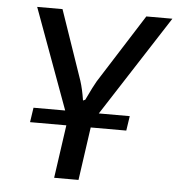

<svg xmlns="http://www.w3.org/2000/svg" viewBox="-51 -738 726 785"><g transform="rotate(5 312.5 -345.0)"><path d="M359 -278H486L477 -218H331L300 0H200L231 -218H82L91 -278H221L70 -690H174L272 -405Q283 -371 290 -325L299 -329Q327 -388 339 -408L518 -690H625Z"/></g></svg>

Font: Exo 2.0 Medium
Style: Italic
Weight: 500
Italic angle: -8°
Designer: Natanael Gama
Version: Version 1.001;PS 001.001;hotconv 1.0.70;makeotf.lib2.5.58329